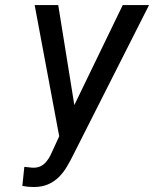

<svg xmlns="http://www.w3.org/2000/svg" viewBox="-20 -731 612 763"><path d="M467.8 -710.9 275.4 -313.5 211.4 -710.9H117.7L215.3 -189.5L192.9 -140.6C189 -131.8 185.1 -123 180.7 -114.3C176.3 -105 170.9 -97.2 165 -89.8C159.2 -82.5 152.3 -76.2 144 -71.8C135.7 -67.4 126.5 -64.9 115.2 -64.5C108.9 -64.5 102.5 -64.9 96.2 -65.9L76.7 -67.9L68.8 7.8C76.2 9.3 84 10.3 91.3 11.2C98.6 11.7 106.4 12.2 113.8 12.2C135.3 12.2 153.8 8.8 169.9 2C186 -4.9 200.2 -14.2 212.9 -26.4C225.1 -38.6 236.3 -52.2 245.6 -68.4C254.9 -84 264.2 -100.6 272.5 -118.2L572.3 -710.9Z"/></svg>

Font: Roboto Condensed
Style: Italic
Weight: 400
Designer: Google
Version: Version 1.000;PS 001.000;hotconv 1.0.88;makeotf.lib2.5.64775